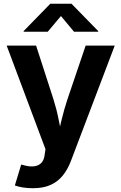

<svg xmlns="http://www.w3.org/2000/svg" viewBox="-20 -787 642 1015"><path d="M58.6 193.3 92.1 82.8 110.1 87.6Q139.9 95.3 162.6 91.8Q185.4 88.4 199.3 73.3Q213.2 58.1 216.1 30.9L220.4 1.6L15.3 -545.9H170.8L262.5 -262.5Q279.5 -208.8 289.9 -155.2Q300.4 -101.6 313.8 -43.1H279.7Q293 -101.6 306.1 -155.6Q319.2 -209.6 336.7 -262.5L432.8 -545.9H586.5L354.7 64.4Q338.1 108.4 312.1 140.7Q286.2 173 247.6 190.5Q209.1 208 154.2 208Q125.2 208 99.7 203.8Q74.1 199.6 58.6 193.3ZM232.3 -619.1H105V-622.7L245.8 -767.1H358.1L499.2 -622.7V-619.1H371.4L302.1 -702.2Z"/></svg>

Font: Atlassian Sans
Style: Regular
Weight: 400
Designer: Rasmus Andersson
Foundry: Modifications by Atlassian Pty Ltd, manufactured by rsms
Version: Version 4.001;git-9221beed3